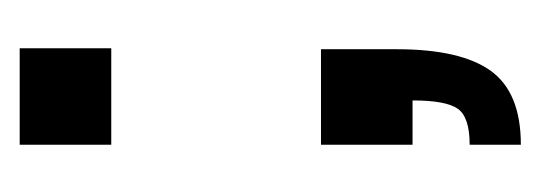

<svg xmlns="http://www.w3.org/2000/svg" viewBox="-197 -242 549 195"><g transform="rotate(-90 77.5 -144.5)"><path d="M28 110V58Q56 58 64.5 46Q73 34 73 0H28V-93H125V-16Q125 49 103 79.5Q81 110 28 110ZM28 -306V-399H126V-306Z"/></g></svg>

Font: Rokkitt SemiBold SemiBold
Style: Regular
Weight: 600
Version: Version 3.103